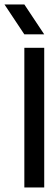

<svg xmlns="http://www.w3.org/2000/svg" viewBox="-83 -831 241 851"><path d="M24.9 -678.7 -63.2 -811.3H24.9L113 -678.7ZM24.9 0H113V-619H24.9Z"/></svg>

Font: Ulica
Style: Regular
Weight: 400
Version: Version